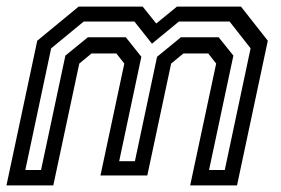

<svg xmlns="http://www.w3.org/2000/svg" viewBox="-22 -560 849 580"><path d="M-2.5 0 90.5 -437 215.5 -540H409L450 -489L512.5 -540H706L787 -437L694 0H552.5L631 -368L607 -398.5H532L495 -368L423 -30H281.5L353.5 -368L329.5 -398.5H254.5L217.5 -368L139 0ZM54.5 -46.5H102L175.5 -392L243.5 -447.5H358L405 -388.5L338 -73H385.5L452.5 -388.5L524.5 -447.5H638.5L683 -392L609.5 -46.5H657L735 -414L671.5 -495H518.5L437 -428L384 -495H231L132.5 -414Z"/></svg>

Font: Tourney Thin Medium
Style: Italic
Weight: 500
Italic angle: -12°
Version: Version 1.015